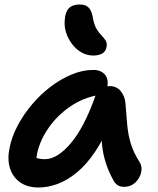

<svg xmlns="http://www.w3.org/2000/svg" viewBox="-20 -824 701 854"><path d="M152 10Q102 10 69.5 -13Q37 -36 24.5 -75.5Q12 -115 22 -163Q31 -213 57.5 -263.5Q84 -314 122 -359Q160 -404 205.5 -438.5Q251 -473 299.5 -493Q348 -513 395 -513Q428 -513 446 -493Q464 -473 457 -436Q454 -421 443.5 -412.5Q433 -404 418 -401Q351 -390 293.5 -351Q236 -312 197 -256.5Q158 -201 145 -141Q141 -120 141 -102.5Q141 -85 147 -58L102 -149Q122 -130 138 -123Q154 -116 180 -116Q235 -116 295 -187Q355 -258 403 -394Q411 -416 429 -428.5Q447 -441 468 -441Q499 -441 517.5 -418Q536 -395 538 -364Q542 -311 546 -267.5Q550 -224 562 -184.5Q574 -145 601 -103Q610 -89 609.5 -71Q609 -53 599.5 -35Q590 -17 573 -5Q556 7 532 7Q515 7 504 0Q493 -7 486 -19Q472 -44 461 -70.5Q450 -97 442.5 -128.5Q435 -160 432 -201.5Q429 -243 430 -298L478 -301Q445 -212 405 -152Q365 -92 321.5 -56.5Q278 -21 235 -5.5Q192 10 152 10ZM395 -577Q367 -577 343 -590.5Q319 -604 301 -627.5Q283 -651 274 -679Q265 -707 268 -735Q270 -770 286 -787Q302 -804 335 -804Q362 -804 375.5 -789Q389 -774 394 -740Q399 -713 409.5 -695.5Q420 -678 431.5 -666.5Q443 -655 450 -643.5Q457 -632 454 -615Q450 -594 434 -585.5Q418 -577 395 -577Z"/></svg>

Font: Shantell Sans Light SemiBold
Style: Italic
Weight: 600
Italic angle: -11°
Version: Version 1.011;[c5ecc13dd]